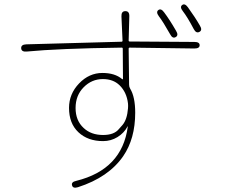

<svg xmlns="http://www.w3.org/2000/svg" viewBox="-20 -820 1040 879"><path d="M337 37Q314 44 310 29Q305 13 329 8Q539 -44 565 -240Q566 -245 564 -241Q548 -211 518 -192.5Q488 -174 452 -174Q382 -174 339 -214.5Q296 -255 296 -326Q296 -390 342 -438Q388 -486 449 -486Q506 -486 539 -458Q543 -455 543 -460L542 -597Q542 -602 537 -602Q248 -598 102 -584Q78 -582 77 -599Q76 -616 100 -617L536 -629Q541 -629 541 -634L536 -745Q535 -769 554 -769Q573 -769 572 -745L569 -635Q569 -630 574 -630L870 -628Q894 -628 894 -613Q894 -598 870 -598L574 -602Q569 -602 569 -597L571 -432Q571 -422 576 -414Q599 -376 599 -304Q599 -185 544 -105Q477 -8 337 37ZM452 -202Q503 -202 525 -230Q533 -239 541 -248Q562 -273 566 -324Q567 -335 566 -346Q560 -398 527 -430Q498 -458 451 -458Q400 -458 363 -420.5Q326 -383 326 -325.5Q326 -268 363 -234Q397 -202 452 -202ZM784 -650Q770 -642 759 -663Q727 -720 707 -746Q693 -765 705 -774Q717 -783 731 -764Q756 -731 786 -679Q799 -658 784 -650ZM893 -674Q878 -666 867 -687Q838 -742 817 -769Q802 -788 814 -797Q826 -806 840 -787Q874 -740 895 -703Q908 -682 893 -674Z"/></svg>

Font: Resource Han Rounded JP ExtraLight
Style: Regular
Weight: 250
Designer: Cyano Hao (round all glyphs); Ryoko NISHIZUKA 西塚涼子 (kana, bopomofo & ideographs); Paul D. Hunt (Latin, Greek & Cyrillic)
Foundry: Cyano Hao
Version: 0.990